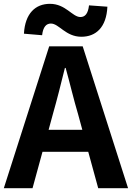

<svg xmlns="http://www.w3.org/2000/svg" viewBox="-24 -983 689 1003"><path d="M401 -791C477 -791 532 -840 537 -948L441 -955C436 -911 420 -894 396 -894C354 -894 319 -963 237 -963C161 -963 107 -913 101 -807L196 -799C201 -843 218 -860 242 -860C284 -860 319 -791 401 -791ZM-4 0H146L198 -190H437L489 0H645L408 -741H233ZM230 -305 252 -386C274 -463 295 -547 315 -628H319C341 -549 361 -463 384 -386L406 -305Z"/></svg>

Font: Noto Sans Mono CJK TC
Style: Bold
Weight: 700
Designer: Ryoko NISHIZUKA 西塚涼子 (kana, bopomofo & ideographs); Paul D. Hunt (Latin, Greek & Cyrillic); Sandoll Communications 산돌커뮤니
Foundry: Adobe
Version: Version 2.004;hotconv 1.0.118;makeotfexe 2.5.65603